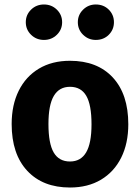

<svg xmlns="http://www.w3.org/2000/svg" viewBox="-20 -819 624 856"><path d="M552 -265Q552 -180 520.5 -116.5Q489 -53 430.5 -18Q372 17 292 17Q171 17 101.5 -57.5Q32 -132 32 -266Q32 -351 63.5 -414.5Q95 -478 153.5 -513Q212 -548 292 -548Q414 -548 483 -473.5Q552 -399 552 -265ZM196 -266Q196 -179 219.5 -139Q243 -99 292 -99Q340 -99 364 -139.5Q388 -180 388 -265Q388 -352 364.5 -392Q341 -432 292 -432Q244 -432 220 -391.5Q196 -351 196 -266ZM257 -720Q257 -687 233.5 -664Q210 -641 176 -641Q142 -641 118.5 -664Q95 -687 95 -720Q95 -753 118.5 -776Q142 -799 176 -799Q210 -799 233.5 -776Q257 -753 257 -720ZM488 -720Q488 -687 465 -664Q442 -641 407 -641Q374 -641 350.5 -664Q327 -687 327 -720Q327 -753 350.5 -776Q374 -799 407 -799Q442 -799 465 -776Q488 -753 488 -720Z"/></svg>

Font: FiraGOUPP
Style: Bold
Weight: 700
Designer: bBox Type
Foundry: bBox Type GmbH
Version: Version 1.001